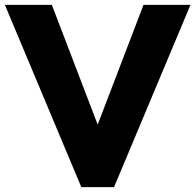

<svg xmlns="http://www.w3.org/2000/svg" viewBox="-46 -770 804 790"><path d="M288.6 0 -25.9 -750H167.3L355.9 -257.3L544.5 -750H737.7L423.2 0Z"/></svg>

Font: Spartan ExtBd
Style: Regular
Weight: 800
Designer: Matt Bailey, Mirko Velimirovic
Foundry: Matt Bailey
Version: Version 1.005